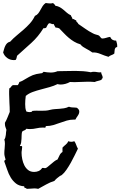

<svg xmlns="http://www.w3.org/2000/svg" viewBox="-38 -1127 783 1251"><path d="M630.9 -621.1V-617.2Q624 -615.2 624 -607.4Q613.3 -602.5 601.6 -600.1Q589.8 -597.7 579.1 -592.8Q568.4 -593.8 557.1 -594.2Q545.9 -594.7 535.2 -594.7Q505.9 -594.7 476.6 -592.8Q447.3 -590.8 418 -592.8Q404.3 -585 388.2 -580.6Q372.1 -576.2 357.4 -576.2Q345.7 -576.2 336.9 -579.1Q313.5 -567.4 285.6 -559.6Q257.8 -551.8 229.5 -544.4Q201.2 -537.1 175.3 -527.8Q149.4 -518.6 129.9 -502Q127.9 -488.3 127 -475.1Q126 -461.9 126 -449.2Q126 -435.5 127.4 -423.8Q128.9 -412.1 133.8 -400.4Q138.7 -398.4 145 -397.5Q151.4 -396.5 156.2 -396.5Q161.1 -396.5 166 -397.9Q170.9 -399.4 172.9 -404.3Q187.5 -406.2 202.1 -405.8Q216.8 -405.3 231.4 -405.3Q246.1 -405.3 260.3 -406.2Q274.4 -407.2 288.1 -411.1Q303.7 -415 318.8 -416Q334 -417 348.6 -418Q363.3 -418.9 378.9 -421.4Q394.5 -423.8 411.1 -431.6Q423.8 -426.8 437 -426.8Q450.2 -426.8 462.9 -424.8Q469.7 -419.9 474.1 -414.1Q478.5 -408.2 478.5 -400.4Q478.5 -386.7 468.8 -373Q459 -359.4 453.1 -347.7H442.4Q418.9 -347.7 397 -341.3Q375 -335 353 -326.7Q331.1 -318.4 309.1 -312Q287.1 -305.7 263.7 -305.7Q259.8 -305.7 259.3 -301.3Q258.8 -296.9 256.8 -294.9Q252 -295.9 242.2 -295.9Q219.7 -295.9 199.2 -291Q178.7 -286.1 157.2 -286.1Q151.4 -286.1 145.5 -286.6Q139.6 -287.1 133.8 -288.1Q128.9 -280.3 121.1 -277.8Q113.3 -275.4 106.4 -269.5Q103.5 -260.7 103 -248Q102.5 -235.4 102.1 -222.2Q101.6 -209 99.6 -197.3Q97.7 -185.5 91.8 -178.7Q92.8 -173.8 99.6 -175.3Q106.4 -176.8 106.4 -168.9Q106.4 -160.2 104.5 -150.4Q102.5 -140.6 102.5 -130.9Q102.5 -112.3 106.9 -90.3Q111.3 -68.4 120.6 -49.8Q129.9 -31.2 145.5 -19Q161.1 -6.8 184.6 -6.8Q200.2 -6.8 213.9 -12.7Q227.5 -18.6 236.3 -32.2L241.2 -33.2Q245.1 -33.2 248.5 -32.2Q252 -31.2 255.9 -31.2Q261.7 -31.2 271 -38.6Q280.3 -45.9 291.5 -55.7Q302.7 -65.4 314.5 -74.7Q326.2 -84 336.9 -87.9Q343.8 -101.6 350.1 -115.2Q356.4 -128.9 369.1 -136.7V-165Q378.9 -175.8 390.1 -184.6Q401.4 -193.4 407.2 -207Q412.1 -205.1 416.5 -204.1Q420.9 -203.1 425.8 -203.1Q430.7 -203.1 436 -204.1Q441.4 -205.1 446.3 -207Q454.1 -196.3 458.5 -183.1Q462.9 -169.9 469.7 -158.2Q460.9 -140.6 449.2 -116.2Q437.5 -91.8 423.8 -67.4Q410.2 -43 395 -21Q379.9 1 365.2 12.7Q362.3 15.6 352.5 19.5Q341.8 27.3 333 34.7Q324.2 42 316.4 51.8Q288.1 60.5 262.2 75.2Q236.3 89.8 210.9 103.5Q199.2 100.6 185.5 100.6Q173.8 100.6 162.1 102.1Q150.4 103.5 136.7 103.5Q132.8 98.6 125.5 97.2Q118.2 95.7 120.1 86.9Q86.9 85 66.4 68.8Q45.9 52.7 31.7 29.3Q17.6 5.9 8.8 -21.5Q0 -48.8 -9.8 -74.2V-77.1Q-9.8 -82 -5.9 -83Q-2 -84 -2 -88.9Q-2 -90.8 -2.9 -91.8Q-5.9 -102.5 -7.8 -110.4Q-9.8 -118.2 -9.8 -128.9Q-9.8 -144.5 -7.8 -159.7Q-5.9 -174.8 -5.9 -190.4Q-5.9 -206.1 -9.8 -217.8Q-5.9 -222.7 -3.4 -231Q-1 -239.3 0 -248Q1 -256.8 1.5 -265.6Q2 -274.4 3.9 -281.2Q0 -292 -2.9 -300.3Q-5.9 -308.6 -5.9 -320.3V-327.1Q3.9 -343.8 10.7 -361.3Q17.6 -378.9 25.4 -397.5V-400.4Q25.4 -428.7 23.4 -457Q21.5 -485.4 21.5 -513.7V-532.2Q21.5 -542 22.5 -550.8Q30.3 -554.7 34.2 -561.5Q38.1 -568.4 45.9 -572.3H78.1L84 -582Q86.9 -586.9 87.9 -592.8Q98.6 -595.7 108.9 -601.1Q119.1 -606.4 127.9 -612.3Q141.6 -620.1 152.8 -626.5Q164.1 -632.8 175.3 -637.2Q186.5 -641.6 199.2 -644.5Q211.9 -647.5 228.5 -649.4Q236.3 -649.4 238.8 -652.3Q241.2 -655.3 246.1 -659.2Q257.8 -657.2 269.5 -655.8Q281.2 -654.3 293 -654.3Q316.4 -654.3 336.9 -663.1Q366.2 -663.1 395 -664.1Q423.8 -665 453.1 -665Q478.5 -665 503.9 -663.1Q529.3 -661.1 553.7 -656.2Q562.5 -659.2 573.2 -659.2Q585 -659.2 597.2 -656.7Q609.4 -654.3 621.1 -656.2Q622.1 -645.5 626.5 -638.2Q630.9 -630.9 630.9 -621.1ZM725.6 -830.1V-820.3Q717.8 -820.3 714.4 -815.4Q710.9 -810.5 709.5 -804.2Q708 -797.9 708 -790.5Q708 -783.2 707 -778.3Q699.2 -771.5 688.5 -768.1Q677.7 -764.6 668.9 -756.8Q644.5 -763.7 616.7 -775.4Q588.9 -787.1 563.5 -785.2Q554.7 -792 544.4 -797.9Q534.2 -803.7 523.4 -809.6Q512.7 -815.4 502.9 -821.8Q493.2 -828.1 486.3 -837.9Q462.9 -844.7 444.3 -856Q425.8 -867.2 409.7 -880.9Q393.6 -894.5 378.4 -910.6Q363.3 -926.8 346.7 -943.4Q340.8 -943.4 336.9 -945.8Q333 -948.2 325.2 -946.3Q321.3 -952.1 317.9 -958Q314.5 -963.9 311.5 -970.7Q309.6 -969.7 306.6 -969.7Q300.8 -969.7 294.9 -972.7Q289.1 -975.6 284.2 -975.6L280.3 -974.6Q274.4 -968.8 270.5 -961.4Q266.6 -954.1 262.7 -946.3Q254.9 -941.4 245.1 -943.4Q211.9 -888.7 166 -847.2Q120.1 -805.7 73.2 -763.7Q71.3 -756.8 69.8 -749Q68.4 -741.2 63.5 -736.3Q60.5 -736.3 57.6 -735.8Q54.7 -735.4 52.7 -735.4Q28.3 -735.4 9.3 -749Q-9.8 -762.7 -17.6 -785.2Q-14.6 -794.9 -11.7 -806.2Q-8.8 -817.4 -3.9 -827.6Q1 -837.9 8.3 -845.2Q15.6 -852.5 28.3 -855.5Q47.9 -877 70.3 -895.5Q92.8 -914.1 114.7 -933.1Q136.7 -952.1 156.2 -973.6Q175.8 -995.1 189.5 -1023.4Q203.1 -1029.3 211.4 -1040Q219.7 -1050.8 226.1 -1063.5Q232.4 -1076.2 240.2 -1087.9Q248 -1099.6 259.8 -1107.4Q267.6 -1106.4 274.9 -1105.5Q282.2 -1104.5 290 -1104.5Q299.8 -1104.5 308.6 -1107.4Q310.5 -1102.5 315.4 -1099.6Q320.3 -1096.7 322.3 -1089.8Q339.8 -1086.9 352.5 -1079.6Q365.2 -1072.3 376.5 -1062.5Q387.7 -1052.7 398.4 -1043.5Q409.2 -1034.2 423.8 -1027.3Q425.8 -1020.5 429.7 -1015.1Q433.6 -1009.8 434.6 -1002Q435.5 -1002.9 438.5 -1002.9Q444.3 -1002.9 447.8 -999Q451.2 -995.1 458 -995.1Q458 -986.3 463.9 -982.4Q469.7 -978.5 472.7 -970.7Q496.1 -955.1 518.6 -939Q541 -922.9 566.4 -910.2Q575.2 -905.3 584 -902.8Q592.8 -900.4 602.5 -897.5Q609.4 -894.5 614.3 -887.2Q619.1 -879.9 626 -876Q640.6 -876 653.3 -880.4Q666 -884.8 679.7 -886.7Q690.4 -861.3 718.8 -862.3Q720.7 -854.5 723.1 -846.7Q725.6 -838.9 725.6 -830.1Z"/></svg>

Font: Rock Salt
Style: Regular
Weight: 400
Version: Version 1.001